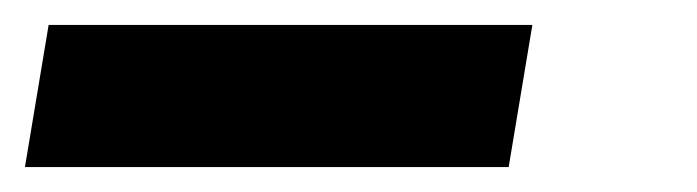

<svg xmlns="http://www.w3.org/2000/svg" viewBox="-39 -20 559 154"><path d="M-19 114 0 0H388L369 114Z"/></svg>

Font: Iosevka Curly Heavy Oblique
Style: Regular
Weight: 900
Italic angle: -9°
Monospace: yes
Designer: Belleve Invis
Foundry: Belleve Invis
Version: Version 11.1.0; ttfautohint (v1.8.3)